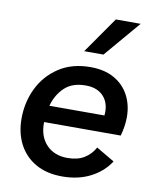

<svg xmlns="http://www.w3.org/2000/svg" viewBox="-85 -809 710 883"><g transform="rotate(10 270.5 -368.0)"><path d="M266 9Q193 9 141.5 -20.5Q90 -50 63 -102Q36 -154 36 -221Q36 -298 68 -363.5Q100 -429 161 -469Q222 -509 308 -509Q373 -509 418.5 -483.5Q464 -458 488 -413Q512 -368 512 -311Q512 -270 499 -223H141Q141 -220 141 -217Q141 -154 177.5 -116.5Q214 -79 275 -79Q322 -79 353 -98Q384 -117 402 -150L487 -100Q455 -50 398 -20.5Q341 9 266 9ZM301 -422Q238 -422 202 -387.5Q166 -353 152 -301H409Q410 -309 410 -317Q410 -365 381 -393.5Q352 -422 301 -422ZM384 -745H500L356 -576H266Z"/></g></svg>

Font: Prodigy Sans Medium
Style: Italic
Weight: 500
Italic angle: -13°
Designer: Wei Huang
Foundry: Wei Huang
Version: Version 1.003; ttfautohint (v1.8.3)